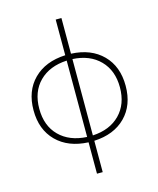

<svg xmlns="http://www.w3.org/2000/svg" viewBox="-126 -797 851 1035"><g transform="rotate(-15 300.0 -280.0)"><path d="M285 150V-25Q173 -30 108 -95Q43 -160 43 -268Q43 -376 108 -441Q173 -506 285 -511V-710H317V-511Q428 -506 492.5 -441Q557 -376 557 -268Q557 -160 492.5 -95Q428 -30 317 -25V150ZM75 -268Q75 -173 131.5 -116.5Q188 -60 285 -55V-481Q188 -476 131.5 -419.5Q75 -363 75 -268ZM525 -268Q525 -362 469 -419Q413 -476 317 -481V-55Q413 -60 469 -117Q525 -174 525 -268Z"/></g></svg>

Font: Geist Mono Thin
Style: Regular
Weight: 100
Monospace: yes
Designer: Basement.studio, Andrés Briganti, Mateo Zaragoza
Foundry: Basement.studio, Vercel, Andrés Briganti, Guido Ferreyra, Mateo Zaragoza
Version: Version 1.500; ttfautohint (v1.8.4.7-5d5b)